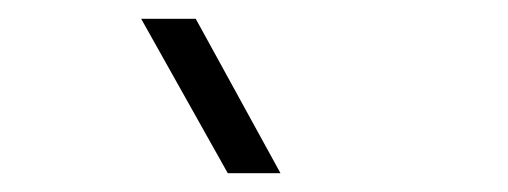

<svg xmlns="http://www.w3.org/2000/svg" viewBox="-20 -800 540 204"><path d="M278 -616H222L130 -780H188Z"/></svg>

Font: Tanohe Sans Light
Style: Regular
Weight: 300
Designer: Village Type and Design LLC & Cristiano Sobral
Foundry: Cooper Hewitt Smithsonian Design Museum
Version: Version 1.00;September 29, 2021;FontCreator 13.0.0.2655 64-b